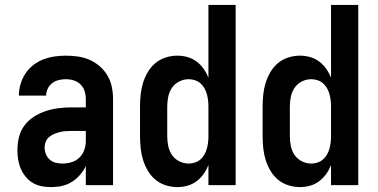

<svg xmlns="http://www.w3.org/2000/svg" viewBox="-20 -755 1540 783"><path d="M189 8Q169 8 150 4.5Q131 1 114 -9Q97 -19 84.5 -34.5Q72 -50 64.5 -67.5Q57 -85 54 -104.5Q51 -124 51 -143Q51 -170 57.5 -196Q64 -222 79.5 -243Q95 -264 117.5 -278.5Q140 -293 165 -301.5Q190 -310 216.5 -313.5Q243 -317 269 -317H330V-351Q330 -368 325 -383.5Q320 -399 308.5 -410.5Q297 -422 281 -427Q265 -432 248 -432Q234 -432 219.5 -428.5Q205 -425 193 -416Q181 -407 174.5 -393Q168 -379 168 -365H57Q57 -388 63.5 -411Q70 -434 83 -454Q96 -474 115 -489Q134 -504 156 -512.5Q178 -521 201.5 -524.5Q225 -528 248 -528Q273 -528 298 -524.5Q323 -521 345.5 -511Q368 -501 387 -484.5Q406 -468 418.5 -446.5Q431 -425 436 -400.5Q441 -376 441 -351V0H330V-78Q325 -68 323.5 -65.5Q322 -63 319 -58.5Q316 -54 312.5 -49.5Q309 -45 305.5 -41Q302 -37 298 -33Q294 -29 290 -25.5Q286 -22 281.5 -19Q277 -16 272.5 -13Q268 -10 263 -7.5Q258 -5 253 -3Q248 -1 242.5 0.5Q237 2 232 3.5Q227 5 221.5 5.5Q216 6 210.5 6.5Q205 7 199.5 7.5Q194 8 189 8ZM234 -88Q253 -88 271.5 -93.5Q290 -99 303.5 -112Q317 -125 323.5 -143Q330 -161 330 -180V-221H269Q257 -221 245.5 -220Q234 -219 222.5 -216Q211 -213 200 -208.5Q189 -204 180 -196Q171 -188 166.5 -177Q162 -166 162 -154Q162 -140 167 -127Q172 -114 182.5 -104.5Q193 -95 206.5 -91.5Q220 -88 234 -88Z M703 8Q679 8 655.5 0.5Q632 -7 613.5 -22.5Q595 -38 582.5 -59.5Q570 -81 563 -104Q556 -127 553.5 -151.5Q551 -176 551 -200V-320Q551 -344 553.5 -368.5Q556 -393 563 -416Q570 -439 582.5 -460.5Q595 -482 613.5 -497.5Q632 -513 655.5 -520.5Q679 -528 703 -528Q724 -528 744 -522.5Q764 -517 781 -504.5Q798 -492 810 -475Q822 -458 830 -438V-735H941V0H830V-82Q822 -62 810 -45Q798 -28 781 -15.5Q764 -3 744 2.5Q724 8 703 8ZM749 -88Q749 -88 749 -88Q749 -88 749 -88Q762 -88 774.5 -92Q787 -96 797 -104.5Q807 -113 813.5 -124.5Q820 -136 823.5 -148.5Q827 -161 828.5 -174Q830 -187 830 -200V-320Q830 -333 828.5 -346Q827 -359 823.5 -371.5Q820 -384 813.5 -395.5Q807 -407 797 -415.5Q787 -424 774.5 -428Q762 -432 749 -432Q729 -432 710.5 -422.5Q692 -413 681 -396.5Q670 -380 666 -360Q662 -340 662 -320V-200Q662 -180 666 -160Q670 -140 681 -123.5Q692 -107 710.5 -97.5Q729 -88 749 -88Z M1203 8Q1179 8 1155.5 0.5Q1132 -7 1113.5 -22.5Q1095 -38 1082.5 -59.5Q1070 -81 1063 -104Q1056 -127 1053.5 -151.5Q1051 -176 1051 -200V-320Q1051 -344 1053.5 -368.5Q1056 -393 1063 -416Q1070 -439 1082.5 -460.5Q1095 -482 1113.5 -497.5Q1132 -513 1155.5 -520.5Q1179 -528 1203 -528Q1224 -528 1244 -522.5Q1264 -517 1281 -504.5Q1298 -492 1310 -475Q1322 -458 1330 -438V-735H1441V0H1330V-82Q1322 -62 1310 -45Q1298 -28 1281 -15.5Q1264 -3 1244 2.5Q1224 8 1203 8ZM1249 -88Q1249 -88 1249 -88Q1249 -88 1249 -88Q1262 -88 1274.5 -92Q1287 -96 1297 -104.5Q1307 -113 1313.5 -124.5Q1320 -136 1323.5 -148.5Q1327 -161 1328.5 -174Q1330 -187 1330 -200V-320Q1330 -333 1328.5 -346Q1327 -359 1323.5 -371.5Q1320 -384 1313.5 -395.5Q1307 -407 1297 -415.5Q1287 -424 1274.5 -428Q1262 -432 1249 -432Q1229 -432 1210.5 -422.5Q1192 -413 1181 -396.5Q1170 -380 1166 -360Q1162 -340 1162 -320V-200Q1162 -180 1166 -160Q1170 -140 1181 -123.5Q1192 -107 1210.5 -97.5Q1229 -88 1249 -88Z"/></svg>

Font: Iosevka SS04
Style: Bold
Weight: 700
Monospace: yes
Designer: Belleve Invis
Foundry: Belleve Invis
Version: Version 19.0.0; ttfautohint (v1.8.4)